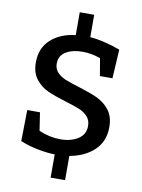

<svg xmlns="http://www.w3.org/2000/svg" viewBox="-102 -898 816 1100"><g transform="rotate(10 306.0 -348.0)"><path d="M355 -8V133H271V-2Q225 -3 171.5 -13.5Q118 -24 69 -44L72 -225H146L162 -120Q224 -93 287 -93Q349 -93 390 -119.5Q431 -146 431 -195Q431 -229 411 -250.5Q391 -272 361 -284Q331 -296 278 -312Q212 -332 171.5 -350.5Q131 -369 102 -406Q73 -443 73 -503Q73 -586 127.5 -636Q182 -686 271 -696V-829H355V-699Q395 -696 444 -684Q493 -672 531 -657L521 -489H448L431 -590Q380 -609 326 -609Q268 -609 230 -586Q192 -563 192 -517Q192 -486 211.5 -465.5Q231 -445 261 -433Q291 -421 341 -406Q409 -385 450.5 -366Q492 -347 522 -309.5Q552 -272 552 -210Q552 -127 498 -75.5Q444 -24 355 -8Z"/></g></svg>

Font: Bitter Pro SemiBold
Style: Regular
Weight: 600
Designer: Sol Matas, and Bitter project Authors
Foundry: Sol Matas
Version: Version 1.010